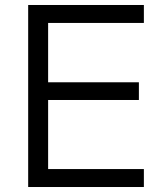

<svg xmlns="http://www.w3.org/2000/svg" viewBox="-20 -750 670 770"><path d="M93 0V-730H557V-658H173V-420H537V-349H173V-72H557V0Z"/></svg>

Font: M PLUS 2
Style: Regular
Weight: 400
Designer: Coji Morishita
Foundry: UNDERFOREST DESIGN
Version: Version 1.001